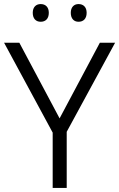

<svg xmlns="http://www.w3.org/2000/svg" viewBox="-20 -924 586 944"><path d="M141 -861C141 -832 157 -817 180 -817C204 -817 220 -832 220 -861C220 -889 204 -904 180 -904C157 -904 141 -889 141 -861ZM328 -861C328 -832 344 -817 366 -817C390 -817 406 -832 406 -861C406 -889 390 -904 366 -904C344 -904 328 -889 328 -861ZM273 -342 75 -714H0L239 -272V0H308V-276L546 -714H471Z"/></svg>

Font: Noto Kufi Arabic Light
Style: Regular
Weight: 300
Designer: Monotype Design Team, David Williams, Khaled Hosny
Foundry: Google LLC
Version: Version 2.109